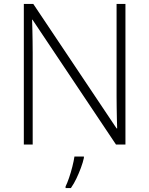

<svg xmlns="http://www.w3.org/2000/svg" viewBox="-20 -734 759 975"><path d="M617 0H569L145 -634H143Q144 -607 144.5 -580Q145 -553 145.5 -525.5Q146 -498 146 -468V0H101V-714H149L572 -82H575Q574 -104 573.5 -132Q573 -160 572.5 -189Q572 -218 572 -244V-714H617ZM406 68Q401 91 391 118Q381 145 368.5 171.5Q356 198 340 221H313V213Q321 197 330.5 169.5Q340 142 347.5 112Q355 82 358 61H406Z"/></svg>

Font: Noto Sans Oriya ExtraLight
Style: Regular
Weight: 250
Version: Version 2.003